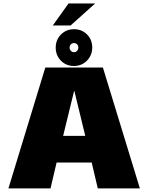

<svg xmlns="http://www.w3.org/2000/svg" viewBox="-20 -1052 826 1072"><path d="M27 0H262L296 -144.5H492L526 0H761L554.5 -675H233ZM332.5 -293.5 393.5 -543H395.5L456 -293.5ZM393 -683.5Q422 -683.5 445 -697.2Q468 -711 481.5 -734.2Q495 -757.5 495 -786.5Q495 -830.5 465.8 -859.8Q436.5 -889 393 -889Q364 -889 341 -875.5Q318 -862 304.5 -838.8Q291 -815.5 291 -786.5Q291 -743 320.2 -713.2Q349.5 -683.5 393 -683.5ZM393 -760.5Q383 -760.5 375.8 -768.2Q368.5 -776 368.5 -786.5Q368.5 -797.5 375.8 -804.5Q383 -811.5 393 -811.5Q403.5 -811.5 410.5 -804.5Q417.5 -797.5 417.5 -786.5Q417.5 -776 410.5 -768.2Q403.5 -760.5 393 -760.5ZM275 -910H374.5L511 -1032.5H362.5Z"/></svg>

Font: Anybody UltraCondensed Thin Black
Style: Regular
Weight: 900
Version: Version 1.111